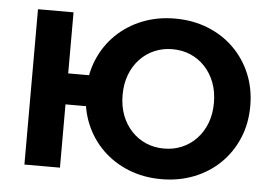

<svg xmlns="http://www.w3.org/2000/svg" viewBox="-51 -781 1216 862"><g transform="rotate(5 557.0 -350.0)"><path d="M704.9 11.8Q625.3 11.8 557.7 -15Q490.2 -41.8 440.1 -90.6Q390 -139.4 362.4 -205.6Q334.8 -271.7 334.8 -350.2Q334.8 -428.8 362.4 -494.7Q390 -560.6 440.1 -609.4Q490.2 -658.2 557.7 -685Q625.3 -711.8 704.9 -711.8Q784.4 -711.8 852.1 -685Q919.8 -658.2 969.6 -609.4Q1019.4 -560.6 1047 -494.5Q1074.6 -428.5 1074.6 -350Q1074.6 -271.6 1047 -205.5Q1019.4 -139.4 969.6 -90.6Q919.8 -41.8 852.1 -15Q784.4 11.8 704.9 11.8ZM87.3 0V-700H247.5V-424.8H428.5V-285.2H247.5V0ZM704.7 -126.1Q748.6 -126.1 785.9 -142Q823.3 -158 851.3 -187.7Q879.4 -217.5 895.1 -258.4Q910.8 -299.3 910.8 -350Q910.8 -400.7 895.1 -441.6Q879.4 -482.5 851.3 -512.3Q823.3 -542 786 -558Q748.7 -573.9 704.9 -573.9Q661.8 -573.9 624.3 -558Q586.7 -542 558.7 -512.3Q530.6 -482.5 514.9 -441.6Q499.2 -400.7 499.2 -350Q499.2 -299.3 514.9 -258.4Q530.6 -217.5 558.7 -187.7Q586.7 -158 624.1 -142Q661.5 -126.1 704.7 -126.1Z"/></g></svg>

Font: Montserrat Thin
Style: Regular
Weight: 100
Designer: Julieta Ulanovsky
Foundry: Julieta Ulanovsky
Version: Version 9.000